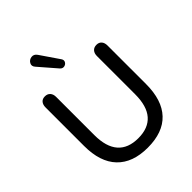

<svg xmlns="http://www.w3.org/2000/svg" viewBox="-251 -1055 1208 1208"><g transform="rotate(-45 353.5 -451.0)"><path d="M77.8 -282.3V-625.2Q77.8 -648.9 89.6 -663.1Q101.4 -677.3 123.9 -677.3Q146.4 -677.3 159.1 -663.1Q171.8 -648.9 171.8 -625.2V-285.1Q171.8 -180.1 217.9 -127.5Q263.9 -75 353.7 -75Q443.6 -75 489.3 -127.5Q535 -180.1 535 -285.1V-625.2Q535 -648.9 547.6 -663.1Q560.1 -677.3 582.9 -677.3Q604.9 -677.3 616.9 -663.1Q629 -648.9 629 -625.2V-282.3Q629 -138.8 559.2 -64.8Q489.5 9.3 353.7 9.3Q219.9 9.3 148.8 -65.1Q77.8 -139.4 77.8 -282.3ZM277.3 -893.6 363.1 -768.2Q372.9 -753.5 365.4 -740.3Q358 -727 342.4 -724.1Q326.8 -721.2 314.6 -734.9L213 -852.2Q196.7 -870.5 207.1 -889.6Q217.5 -908.8 239.9 -912Q262.3 -915.1 277.3 -893.6Z"/></g></svg>

Font: SN Pro Thin
Style: Regular
Weight: 200
Designer: Tobias Whetton
Foundry: Supernotes
Version: Version 1.003;Glyphs 3.3 (3324)